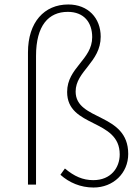

<svg xmlns="http://www.w3.org/2000/svg" viewBox="-20 -825 626 858"><path d="M398 13C486 13 553 -51 553 -137C553 -323 318 -283 318 -416C318 -507 430 -547 430 -661C430 -744 374 -805 285 -805C178 -805 105 -726 105 -591V0H141V-575C141 -711 197 -772 283 -772C355 -772 392 -725 392 -659C392 -558 280 -523 280 -414C280 -253 515 -296 515 -135C515 -76 476 -20 397 -20C350 -20 312 -37 270 -72L250 -44C289 -9 340 13 398 13Z"/></svg>

Font: Noto Sans CJK HK Thin
Style: Regular
Weight: 100
Designer: Ryoko NISHIZUKA 西塚涼子 (kana, bopomofo & ideographs); Paul D. Hunt (Latin, Greek & Cyrillic); Sandoll Communications 산돌커뮤니
Foundry: Adobe
Version: Version 2.004;hotconv 1.0.118;makeotfexe 2.5.65603